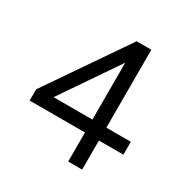

<svg xmlns="http://www.w3.org/2000/svg" viewBox="-161 -836 942 971"><g transform="rotate(30 310.5 -350.0)"><path d="M366.3 -169.7H43.3V-235.3L362 -700H447.8V-245H590.8V-169.7H447.8V0H366.3ZM366.3 -245V-577.3L139.5 -245Z"/></g></svg>

Font: Oak Sans Light
Style: Regular
Weight: 400
Designer: Erik Kennedy, Walven
Foundry: Erik Kennedy, Walven
Version: Version 1.100;Glyphs 3.1.2 (3151)